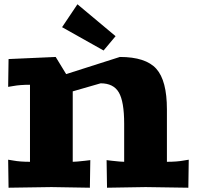

<svg xmlns="http://www.w3.org/2000/svg" viewBox="-20 -876 920 897"><path d="M463.9 -640.1 270 -749 341.8 -856 520 -707ZM240.2 -609.9 289.1 -529.8 540 -609.9Q660.6 -609.9 710.2 -554.7Q759.8 -499.5 759.8 -365.2V-120.1Q806.6 -120.1 837.9 -126L861.8 -129.9L859.9 1L660.2 -2L480 1L478 -127.9L502 -125Q544.9 -120.1 560.1 -120.1V-297.9Q560.1 -401.4 535.2 -444.1Q510.3 -486.8 450.2 -486.8L319.8 -449.2V-120.1Q335 -120.1 377.9 -125L401.9 -127.9L399.9 1L220.2 -2L20 1L18.1 -129.9L42 -126Q73.2 -120.1 120.1 -120.1V-480Q73.2 -480 42 -474.1L18.1 -470.2L20 -600.1Z"/></svg>

Font: Zantroke
Style: Regular
Weight: 500
Foundry: gluk
Version: Version 0.36